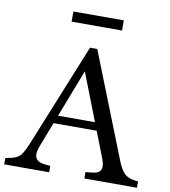

<svg xmlns="http://www.w3.org/2000/svg" viewBox="-100 -963 921 1043"><g transform="rotate(10 360.0 -441.5)"><path d="M-6 0V-35L8 -38Q38 -43 55.5 -52Q73 -61 85 -80Q97 -99 111 -133L343 -705H383L612 -126Q629 -83 649.5 -62Q670 -41 714 -36L726 -35V0H436V-35L473 -39Q511 -43 519.5 -64Q528 -85 513 -123L323 -611H352L166 -129Q149 -85 161.5 -63Q174 -41 213 -38L242 -35V0ZM203 -267V-311H505V-267ZM220 -827V-883H498V-827Z"/></g></svg>

Font: Hedvig Letters Serif 18pt
Style: Regular
Weight: 400
Designer: Alexander Örn & Tor Weibull
Foundry: Kanon Foundry
Version: Version 1.000